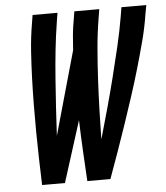

<svg xmlns="http://www.w3.org/2000/svg" viewBox="-53 -782 717 829"><g transform="rotate(-5 306.0 -367.5)"><path d="M96 0Q94 -58 92.5 -115.5Q91 -173 90.5 -231Q90 -289 90.5 -347Q91 -405 93 -463.5Q95 -522 99 -580.5Q103 -639 113 -698L119 -735H227L221 -698Q211 -636 204.5 -574.5Q198 -513 193.5 -451.5Q189 -390 185 -328.5Q181 -267 178 -206L280 -568Q282 -601 285 -633.5Q288 -666 294 -698L300 -735H408L402 -698Q391 -632 385.5 -566.5Q380 -501 376.5 -435.5Q373 -370 371 -305Q369 -240 368 -174Q387 -240 405 -305Q423 -370 439.5 -435.5Q456 -501 471.5 -567Q487 -633 498 -698L504 -735H612L605 -698Q596 -639 580.5 -580.5Q565 -522 548 -463.5Q531 -405 512 -347Q493 -289 473.5 -231Q454 -173 433.5 -115.5Q413 -58 392 0H292Q288 -66 284.5 -132.5Q281 -199 279 -265L195 0Z"/></g></svg>

Font: Iosevka SS04 Semibold Extended
Style: Italic
Weight: 600
Width: 7
Italic angle: -9°
Monospace: yes
Designer: Belleve Invis
Foundry: Belleve Invis
Version: Version 19.0.0; ttfautohint (v1.8.4)